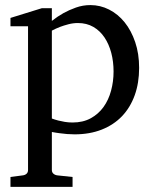

<svg xmlns="http://www.w3.org/2000/svg" viewBox="-20 -514 599 752"><path d="M424.8 -233.9Q424.8 -272.5 415.8 -306.9Q406.7 -341.3 389.2 -367.4Q371.6 -393.6 345.5 -408.7Q319.3 -423.8 285.2 -423.8Q266.1 -423.8 247.8 -418.9Q229.5 -414.1 215.3 -408.7Q198.7 -402.3 183.1 -394V-49.8Q194.8 -45.4 208 -42Q219.2 -39.1 233.9 -36.6Q248.5 -34.2 264.2 -34.2Q305.2 -34.2 335.4 -50.8Q365.7 -67.4 385.5 -95Q405.3 -122.6 415 -158.7Q424.8 -194.8 424.8 -233.9ZM524.9 -248Q524.9 -189 507.6 -140.9Q490.2 -92.8 457.8 -58.8Q425.3 -24.9 378.2 -6.3Q331.1 12.2 272 12.2Q258.3 12.2 242.7 11Q227.1 9.8 213.9 7.8Q198.2 5.9 183.1 2.9V151.9Q183.1 161.1 189.5 166.5Q195.8 171.9 205.1 172.9L264.2 179.2V217.8H21V179.2L68.8 172.9Q78.1 171.9 84 166.5Q89.8 161.1 89.8 151.9V-411.1H21V-443.8L144 -481.9H183.1V-432.1Q204.6 -449.2 229 -462.9Q250 -474.6 277.3 -484.4Q304.7 -494.1 334 -494.1Q372.6 -494.1 407.2 -476.6Q441.9 -459 468 -426.8Q494.1 -394.5 509.5 -349.1Q524.9 -303.7 524.9 -248Z"/></svg>

Font: Charis SIL
Style: Regular
Weight: 400
Foundry: SIL International
Version: Version 4.112